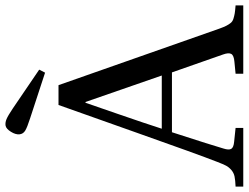

<svg xmlns="http://www.w3.org/2000/svg" viewBox="-155 -805 931 719"><g transform="rotate(-90 310.5 -445.5)"><path d="M167 -837.9Q165.5 -852.5 176.5 -870.1Q187.5 -887.7 199.2 -890.1Q210.9 -892.1 224.1 -886.5Q237.3 -880.9 264.2 -862.8L409.2 -764.2L397.9 -742.2L228 -797.9Q192.9 -809.1 180.7 -816.7Q168.5 -824.2 167 -837.9ZM-28.8 0V-28.8Q-4.4 -29.8 9.3 -32.7Q22.9 -35.6 33.4 -44.7Q43.9 -53.7 49.6 -64.5Q55.2 -75.2 64 -98.1Q93.3 -173.3 171.9 -396L276.9 -691.9H351.1L563 -88.9Q568.8 -72.8 573.7 -63.2Q578.6 -53.7 584.2 -46.9Q589.8 -40 599.9 -36.9Q609.9 -33.7 619.9 -32Q629.9 -30.3 649.9 -28.8V0H394V-28.8L439 -33.2Q462.4 -35.2 468 -44.9Q473.6 -54.7 465.8 -76.2L398.9 -267.1H174.8Q124.5 -111.8 113.8 -74.2Q107.4 -54.2 112.5 -45.2Q117.7 -36.1 139.2 -34.2L190.9 -28.8V0ZM188 -305.2H387.2L288.1 -590.8H285.2Q282.2 -582 244.6 -473.4Q207 -364.7 188 -305.2Z"/></g></svg>

Font: Heuristica
Style: Regular
Weight: 400
Version: Version 1.0.2